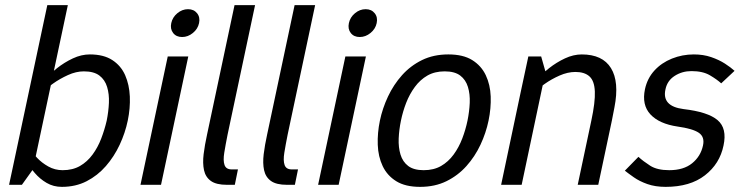

<svg xmlns="http://www.w3.org/2000/svg" viewBox="-20 -720 2898 748"><path d="M108.3 -60 30.3 -70 164.3 -700H244.3ZM108.3 -60 65.3 0H15.3L30.3 -70ZM86.5 -153.3Q86.5 -153.3 96.5 -138.8Q106.5 -124.3 124.4 -105.2Q142.3 -86 168 -71.5Q193.7 -57 224.2 -57L221 8Q188 8 161.6 -7.5Q135.2 -23 115.7 -45.8Q96.2 -68.5 83.5 -91.2Q70.8 -114 64.5 -129.5Q58.2 -145 58.2 -145ZM128 -346.7 103 -355Q103 -355 115.7 -370.5Q128.3 -386 150.7 -408.8Q173 -431.5 201.9 -454.2Q230.8 -477 263.9 -492.5Q297 -508 330 -508L306.8 -442Q276.3 -442 244.6 -427.5Q212.8 -413 186.5 -394.3Q160.2 -375.7 144.1 -361.2Q128 -346.7 128 -346.7ZM306.8 -442 330 -508Q383.7 -508 417.5 -486Q451.3 -464 467.6 -427Q483.8 -390 485.8 -344Q487.7 -298 477.7 -250Q467.7 -202 446.2 -156Q424.7 -110 392.5 -73Q360.3 -36 317.5 -14Q274.7 8 221 8L224.2 -57Q263 -57 291.5 -73.3Q320 -89.7 340.6 -117.8Q361.2 -145.8 374.3 -180.2Q387.5 -214.7 395.7 -250Q402.8 -285.3 404.3 -319.2Q405.8 -353.2 397.3 -381.2Q388.8 -409.3 367.2 -425.7Q345.7 -442 306.8 -442Z M527.3 0 633.5 -500H713.5L607.3 0ZM689.5 -575.8Q666.7 -575.8 654.5 -591.5Q642.3 -607.2 647.2 -630Q652 -652.7 670.8 -668.4Q689.7 -684.2 712.5 -684.2Q735.2 -684.2 747.8 -668.4Q760.3 -652.7 755.5 -630Q750.7 -607.2 731.4 -591.5Q712.2 -575.8 689.5 -575.8Z M882.8 -60 864 0Q822.5 0 801.6 -15Q780.7 -30 774.8 -57Q769 -84 773.3 -119.5Q777.7 -155 786.7 -196L893.7 -700H973.7L866.7 -196Q858.7 -156 853.7 -125.1Q848.7 -94.2 854.8 -77.1Q860.8 -60 882.8 -60ZM882.8 -60H907L894.8 0H864Z M1116.8 -60 1098 0Q1056.5 0 1035.6 -15Q1014.7 -30 1008.8 -57Q1003 -84 1007.3 -119.5Q1011.7 -155 1020.7 -196L1127.7 -700H1207.7L1100.7 -196Q1092.7 -156 1087.7 -125.1Q1082.7 -94.2 1088.8 -77.1Q1094.8 -60 1116.8 -60ZM1116.8 -60H1141L1128.8 0H1098Z M1219.3 0 1325.5 -500H1405.5L1299.3 0ZM1381.5 -575.8Q1358.7 -575.8 1346.5 -591.5Q1334.3 -607.2 1339.2 -630Q1344 -652.7 1362.8 -668.4Q1381.7 -684.2 1404.5 -684.2Q1427.2 -684.2 1439.8 -668.4Q1452.3 -652.7 1447.5 -630Q1442.7 -607.2 1423.4 -591.5Q1404.2 -575.8 1381.5 -575.8Z M1460 -250Q1470 -298 1491.6 -344Q1513.2 -390 1546.2 -427Q1579.3 -464 1624.2 -486Q1669.2 -508 1726.7 -508Q1784.2 -508 1819.6 -486Q1855 -464 1872.5 -427Q1890 -390 1891.7 -344Q1893.3 -298 1883.3 -250Q1873.3 -202 1851.8 -156Q1830.2 -110 1797.1 -73Q1764 -36 1719.1 -14Q1674.2 8 1616.7 8Q1559.2 8 1523.8 -14Q1488.3 -36 1470.8 -73Q1453.3 -110 1451.7 -156Q1450 -202 1460 -250ZM1542 -250Q1534.7 -214.7 1533.2 -180.2Q1531.8 -145.8 1540.3 -117.8Q1548.8 -89.7 1570.4 -73.3Q1592 -57 1630.8 -57Q1669.7 -57 1698.2 -73.3Q1726.7 -89.7 1747.2 -117.8Q1767.7 -145.8 1780.8 -180.2Q1794 -214.7 1801.3 -250Q1808.5 -285.3 1810 -319.2Q1811.5 -353.2 1803 -381.2Q1794.5 -409.3 1772.9 -425.7Q1751.3 -442 1712.5 -442Q1673.7 -442 1645.2 -425.7Q1616.7 -409.3 1596.1 -381.2Q1575.5 -353.2 1562.3 -319.2Q1549.2 -285.3 1542 -250Z M2363.7 -250H2283.7Q2299.2 -322.3 2297.4 -363.6Q2295.7 -404.8 2276.6 -422.2Q2257.5 -439.7 2221.2 -439.7L2246 -508Q2327.5 -508 2360.3 -454.6Q2393.2 -401.2 2373.8 -302ZM2008.3 -360 2105.3 -440 2012.3 0H1932.3ZM2283.7 -250H2363.7L2310.7 0H2230.7ZM2105.3 -440 2008.3 -360 2038.3 -500H2088.3ZM2044 -346.7 2019 -355Q2019 -355 2032.1 -370.5Q2045.2 -386 2067.6 -408.8Q2090 -431.5 2118.9 -454.2Q2147.8 -477 2180.9 -492.5Q2214 -508 2247 -508L2222.2 -439.7Q2191.7 -439.7 2160 -425.7Q2128.3 -411.7 2102.2 -393.2Q2076 -374.7 2060 -360.7Q2044 -346.7 2044 -346.7Z M2573 8 2587.2 -57Q2643.3 -57 2676.5 -84Q2709.7 -111 2718.7 -153Q2726.2 -186.7 2702.3 -202.8Q2678.5 -218.8 2619.7 -227L2643 -295Q2738 -284 2775.6 -252Q2813.2 -220 2798.7 -153Q2784.2 -82 2726.3 -37Q2668.5 8 2573 8ZM2683 -508 2673.8 -443Q2637.7 -443 2608.8 -424.6Q2579.8 -406.2 2572.7 -372.7Q2557.3 -306 2643 -295L2619.7 -227Q2548.2 -237.5 2513.9 -274.4Q2479.7 -311.3 2492.7 -372.7Q2501.8 -414.8 2529.4 -445.1Q2557 -475.3 2597.6 -491.7Q2638.2 -508 2683 -508ZM2414.3 -55 2467.2 -109Q2485.7 -92 2512.9 -74.5Q2540.2 -57 2587.2 -57L2573 8Q2532.7 8 2501.8 -3Q2471 -14 2449.7 -29Q2428.3 -44 2414.3 -55ZM2789.7 -395.3Q2773.2 -410.5 2745.5 -426.8Q2717.8 -443 2673.8 -443L2683 -508Q2720.2 -508 2750.7 -497.5Q2781.2 -487 2804.2 -472.2Q2827.3 -457.3 2841.7 -444Z"/></svg>

Font: Epunda Sans Light
Style: Italic
Weight: 300
Italic angle: -12.0243°
Designer: Simon Atzbach
Foundry: typofactur
Version: Version 2.204